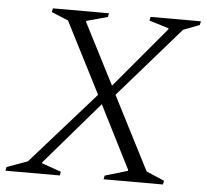

<svg xmlns="http://www.w3.org/2000/svg" viewBox="-74 -712 821 764"><g transform="rotate(5 336.5 -330.0)"><path d="M-25 0 -22 -15 61 -45 316 -333 171 -617 104 -645 107 -660H331L328 -645L244 -622L243 -618L368 -374L572 -617V-621L494 -645L497 -660H698L695 -645L630 -620L385 -339L535 -46L607 -15L604 0H367L370 -15L461 -42V-46L334 -297L118 -46V-42L195 -15L192 0Z"/></g></svg>

Font: Spectral Light
Style: Italic
Weight: 300
Italic angle: -10°
Designer: Jean-Baptiste Levee
Foundry: Production Type
Version: Version 2.001